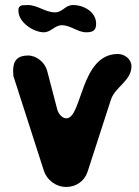

<svg xmlns="http://www.w3.org/2000/svg" viewBox="-20 -741 550 761"><path d="M32 -461C32 -455 33 -441 33 -440L153 -67C166 -26 202 0 243 0C281 0 315 -23 327 -60L420 -347C437 -397 501 -421 501 -478C501 -507 474 -527 447 -527C298 -527 306 -272 243 -272C226 -272 211 -291 207 -307L167 -460C158 -494 125 -521 91 -521C50 -521 32 -501 32 -461ZM53 -698C53 -653 112 -613 154 -613C182 -613 197 -641 225 -641C261 -641 287 -613 322 -613C348 -613 361 -620 361 -647C361 -694 312 -721 270 -721C237 -721 229 -692 198 -692C159 -692 130 -721 90 -721C86 -721 70 -720 67 -720C53 -715 53 -708 53 -698Z"/></svg>

Font: Asimov Print
Style: Regular
Weight: 500
Designer: Google
Version: Version 2.000980: 2014